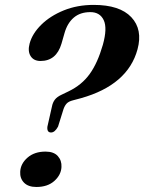

<svg xmlns="http://www.w3.org/2000/svg" viewBox="-20 -754 588 784"><path d="M192 -318.5Q195 -335 203.8 -346.8Q212.5 -358.5 232 -367.5L260 -381Q314 -407 346.2 -451.8Q378.5 -496.5 400 -571Q419 -639 403.5 -671.8Q388 -704.5 349 -704.5Q307.5 -704.5 281.2 -682Q255 -659.5 243.5 -619L231 -575.5Q210 -505 145.5 -505Q117.5 -505 105 -525Q92.5 -545 101 -576.5Q112 -617 148.5 -653Q185 -689 240.2 -711.5Q295.5 -734 362.5 -734Q469 -734 516.2 -683.8Q563.5 -633.5 541.5 -552.5Q502 -407 310.5 -353L278.5 -344.5Q260.5 -340 252.5 -331.5Q244.5 -323 239.5 -309L217 -237Q204 -213 188.5 -213Q171 -213 173.5 -236.5ZM128.5 9.5Q95.5 9.5 78.2 -8Q61 -25.5 62.5 -52.5Q64 -85.5 92.2 -110.2Q120.5 -135 166 -135Q199.5 -135 216 -116.8Q232.5 -98.5 231 -72Q229.5 -40 202 -15.2Q174.5 9.5 128.5 9.5Z"/></svg>

Font: Fraunces 72pt SemiBold
Style: Italic
Weight: 600
Italic angle: -16°
Version: Version 1.000;[b76b70a41]